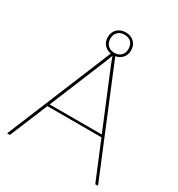

<svg xmlns="http://www.w3.org/2000/svg" viewBox="-185 -907 955 1028"><g transform="rotate(30 293.0 -393.0)"><path d="M460 -234H126L29 0H12L279 -647Q253 -652 237 -670Q221 -688 221 -716Q221 -747 241 -766.5Q261 -786 293 -786Q325 -786 345 -766.5Q365 -747 365 -716Q365 -688 349 -670Q333 -652 307 -647L574 0H557ZM293 -660Q319 -660 334 -675.5Q349 -691 349 -716Q349 -742 334 -757Q319 -772 293 -772Q268 -772 252.5 -757Q237 -742 237 -716Q237 -691 252.5 -675.5Q268 -660 293 -660ZM454 -248 310 -596 293 -642 276 -597 132 -248Z"/></g></svg>

Font: Work Sans Thin
Style: Regular
Weight: 260
Designer: Wei Huang
Foundry: Wei Huang
Version: Version 1.500